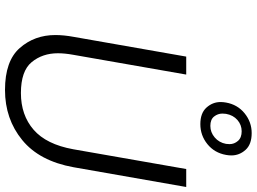

<svg xmlns="http://www.w3.org/2000/svg" viewBox="-146 -848 1001 748"><g transform="rotate(90 354.0 -473.5)"><path d="M583 -854Q575 -809 541 -781.5Q507 -754 463 -754Q420 -754 398.5 -778Q377 -802 377 -833Q377 -843 379 -854Q387 -899 421 -926.5Q455 -954 498 -954Q542 -954 563.5 -930Q585 -906 585 -875Q585 -865 583 -854ZM540 -854Q541 -861 541 -868Q541 -886 528.5 -900.5Q516 -915 491 -915Q466 -915 447 -898.5Q428 -882 423 -854Q422 -847 422 -840Q422 -822 433.5 -807.5Q445 -793 470 -793Q495 -793 515 -810Q535 -827 540 -854ZM270 -699 193 -259Q187 -226 187 -199Q187 -139 221.5 -97Q256 -55 342 -55Q428 -55 485 -104.5Q542 -154 561 -259L638 -699H708L631 -260Q607 -127 525 -60Q443 7 330 7Q217 7 166.5 -50.5Q116 -108 116 -189Q116 -222 123 -260L200 -699Z"/></g></svg>

Font: Fz Poppins Light
Style: Italic
Weight: 300
Italic angle: -10°
Designer: Ninad Kale (Devanagari), Jonny Pinhorn (Latin)
Foundry: Indian Type Foundry
Version: Vit hóa bi Vntype.Com & FontZin.Com